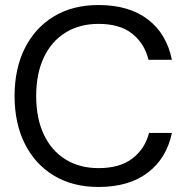

<svg xmlns="http://www.w3.org/2000/svg" viewBox="-20 -732 742 764"><path d="M372 12Q269 12 194 -33.5Q119 -79 78.5 -160.5Q38 -242 38 -350Q38 -458 78.5 -539.5Q119 -621 194 -666.5Q269 -712 372 -712Q493 -712 568 -655Q643 -598 664 -494H571Q555 -559 506 -598Q457 -637 372 -637Q297 -637 241 -602.5Q185 -568 154.5 -503.5Q124 -439 124 -350Q124 -261 154.5 -196.5Q185 -132 241 -97.5Q297 -63 372 -63Q457 -63 507 -101.5Q557 -140 573 -203H664Q643 -102 568 -45Q493 12 372 12Z"/></svg>

Font: DM Sans 9pt 36pt
Style: Regular
Weight: 400
Version: Version 4.004;gftools[0.9.30]